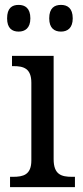

<svg xmlns="http://www.w3.org/2000/svg" viewBox="-20 -764 338 784"><path d="M229 -635C255 -635 277 -649 277 -689C277 -731 255 -744 229 -744C202 -744 181 -731 181 -689C181 -649 202 -635 229 -635ZM56 -635C82 -635 104 -649 104 -689C104 -731 82 -744 56 -744C29 -744 9 -731 9 -689C9 -649 29 -635 56 -635ZM21 0H286V-42H274C231 -42 199 -51 199 -114V-536H29V-494H35C76 -494 108 -485 108 -426V-109C108 -50 75 -42 33 -42H21Z"/></svg>

Font: Noto Serif Bengali SemiCondensed
Style: Regular
Weight: 400
Width: 4
Designer: Juan Bruce, Universal Thirst, Indian Type Foundry and the Monotype Design Team.
Foundry: Monotype Imaging Inc.
Version: Version 2.003